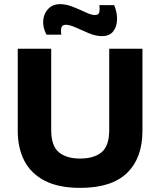

<svg xmlns="http://www.w3.org/2000/svg" viewBox="-20 -896 776 930"><path d="M369 14Q264 14 197 -20.5Q130 -55 98 -117Q66 -179 66 -262V-660H228V-267Q228 -189 265 -158.5Q302 -128 368 -128Q435 -128 472 -158.5Q509 -189 509 -267V-660H670V-262Q670 -131 595.5 -58.5Q521 14 369 14ZM474 -721Q444 -721 410.5 -735Q377 -749 347.5 -762.5Q318 -776 299 -776Q280 -776 277 -760.5Q274 -745 277 -728H205Q186 -765 189.5 -799Q193 -833 215 -854.5Q237 -876 271 -876Q300 -876 333 -863Q366 -850 394.5 -836.5Q423 -823 440 -823Q459 -823 461.5 -839.5Q464 -856 461 -871H533Q548 -835 547 -800.5Q546 -766 528 -743.5Q510 -721 474 -721Z"/></svg>

Font: Bricolage Grotesque 10pt ExtraBold
Style: Regular
Weight: 800
Designer: Mathieu Triay
Foundry: Atelier Triay
Version: Version 1.000; ttfautohint (v1.8.4.7-5d5b);gftools[0.9.32]